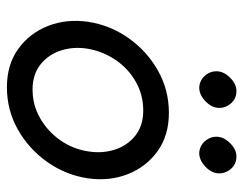

<svg xmlns="http://www.w3.org/2000/svg" viewBox="-96 -614 720 569"><g transform="rotate(90 264.5 -330.0)"><path d="M45 -230Q36 -166 57.5 -111.5Q79 -57 125.5 -23.5Q172 10 239 10Q307 10 364.5 -22.5Q422 -55 460.5 -109.5Q499 -164 509 -230Q518 -294 496.5 -348.5Q475 -403 428.5 -436.5Q382 -470 315 -470Q247 -470 189.5 -437.5Q132 -405 93.5 -350.5Q55 -296 45 -230ZM125 -230Q133 -275 158.5 -312.5Q184 -350 223 -372Q262 -394 308 -394Q353 -394 382.5 -370.5Q412 -347 424 -309.5Q436 -272 429 -230Q422 -185 396 -148Q370 -111 331 -88.5Q292 -66 246 -66Q201 -66 171.5 -89.5Q142 -113 130 -150.5Q118 -188 125 -230ZM386 -616Q384 -595 397.5 -578.5Q411 -562 432 -560Q453 -559 472.5 -576.5Q492 -594 494 -614Q496 -635 482.5 -652Q469 -669 448 -670Q427 -672 407.5 -654Q388 -636 386 -616ZM192 -616Q190 -595 203.5 -578.5Q217 -562 238 -560Q259 -559 278.5 -576.5Q298 -594 300 -614Q302 -635 288.5 -652Q275 -669 254 -670Q233 -672 213.5 -654Q194 -636 192 -616Z"/></g></svg>

Font: Jost* 400 Book Italic
Style: Italic
Weight: 400
Italic angle: -10°
Version: Version 3.200; ttfautohint (v0.97) -l 8 -r 50 -G 200 -x 14 -